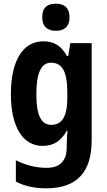

<svg xmlns="http://www.w3.org/2000/svg" viewBox="-20 -781 580 1041"><path d="M283 -761C235 -761 209 -739 209 -687C209 -637 237 -614 283 -614C329 -614 357 -637 357 -687C357 -738 330 -761 283 -761ZM215 -557C104 -557 39 -452 39 -271C39 -94 103 10 211 10C269 10 310 -15 342 -72H346C344 -49 342 -18 342 4V14C342 96 302 129 232 129C177 129 123 116 66 88V204C116 229 167 240 232 240C400 240 477 148 477 -19V-547H361L350 -477H343C311 -534 272 -557 215 -557ZM256 -441C318 -441 345 -393 345 -277V-252C345 -149 316 -104 258 -104C203 -104 177 -157 177 -269C177 -384 203 -441 256 -441Z"/></svg>

Font: Noto Sans Arabic UI Cn
Style: Bold
Weight: 700
Width: 3
Designer: Monotype Design Team, Nadine Chahine and Nizar Qandah
Foundry: Monotype Imaging Inc.
Version: Version 2.010